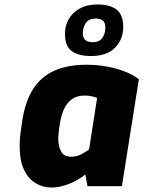

<svg xmlns="http://www.w3.org/2000/svg" viewBox="-20 -834 642 860"><path d="M210 6Q172 6 139.5 -13.5Q107 -33 87.5 -74Q68 -115 68 -181Q68 -211 72.5 -243Q77 -275 80 -295Q93 -379 127.5 -434Q162 -489 221.5 -516.5Q281 -544 367 -544Q416 -544 461 -535.5Q506 -527 542 -512.5Q578 -498 602 -479L526 0H372L362 -53Q348 -40 323.5 -26.5Q299 -13 269.5 -3.5Q240 6 210 6ZM297 -132Q324 -132 344.5 -143Q365 -154 379 -165L415 -395Q409 -398 394 -402Q379 -406 359 -406Q326 -406 304 -391Q282 -376 268.5 -349Q255 -322 249 -284Q245 -262 243 -242.5Q241 -223 241 -212Q241 -180 253.5 -156Q266 -132 297 -132ZM387 -583Q332 -583 301.5 -605Q271 -627 271 -683Q271 -719 288 -748.5Q305 -778 337.5 -796Q370 -814 417 -814Q472 -814 502 -791Q532 -768 532 -713Q532 -658 495.5 -620.5Q459 -583 387 -583ZM395 -645Q425 -645 438.5 -664.5Q452 -684 452 -711Q452 -733 440 -742Q428 -751 410 -751Q378 -751 364.5 -731Q351 -711 351 -686Q351 -663 363 -654Q375 -645 395 -645Z"/></svg>

Font: Exo Thin ExtraBold
Style: Italic
Weight: 800
Italic angle: -9°
Version: Version 2.000